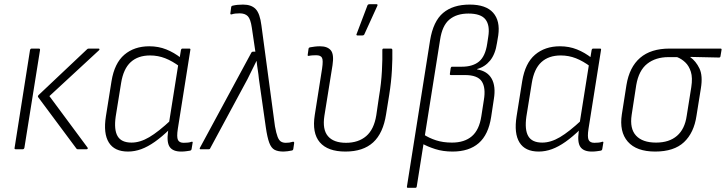

<svg xmlns="http://www.w3.org/2000/svg" viewBox="-20 -716 3481 921"><path d="M353 0Q348 0 346 -4L163 -250Q160 -254 165 -260L397 -479Q400 -483 406 -483H453Q456 -483 457 -480.5Q458 -478 455 -475L217 -255L400 -8Q402 -5 400.5 -2.5Q399 0 395 0ZM56 0Q48 0 50 -7L124 -476Q126 -483 132 -483H166Q173 -483 172 -476L97 -7Q95 0 89 0Z M594 11Q529 11 502 -32.5Q475 -76 488 -158L515 -327Q529 -413 576.5 -453.5Q624 -494 696 -494Q740 -494 777.5 -479Q815 -464 848 -438L843 -396Q807 -423 772.5 -436.5Q738 -450 700 -450Q642 -450 607 -418Q572 -386 561 -318L535 -157Q526 -94 544 -63Q562 -32 611 -32Q652 -32 696 -58Q740 -84 801 -141L795 -97Q757 -60 723 -36Q689 -12 657.5 -0.5Q626 11 594 11ZM849 11Q810 11 794.5 -10.5Q779 -32 786 -84L790 -106V-122L836 -412L840 -428L848 -476Q850 -483 855 -483H888Q895 -483 893 -476L833 -98Q827 -59 833.5 -45Q840 -31 861 -31Q872 -31 881.5 -32Q891 -33 899 -36Q906 -37 904 -31L899 -1Q898 6 890 7Q882 8 872.5 9.5Q863 11 849 11Z M1340 11Q1313 11 1297 2.5Q1281 -6 1271.5 -31.5Q1262 -57 1255 -106L1222 -337Q1220 -359 1216.5 -380.5Q1213 -402 1211 -423H1210Q1199 -401 1188.5 -379.5Q1178 -358 1167 -336L988 -4Q987 0 981 0H942Q936 0 939 -7L1186 -464Q1188 -468 1193 -468H1205L1188 -583Q1182 -625 1168.5 -638.5Q1155 -652 1130 -652Q1119 -652 1109.5 -651Q1100 -650 1091 -647Q1084 -646 1085 -652L1089 -682Q1090 -688 1097 -689Q1117 -694 1146 -694Q1186 -694 1206.5 -672.5Q1227 -651 1234 -594L1299 -110Q1305 -77 1311.5 -60Q1318 -43 1327.5 -37Q1337 -31 1351 -31Q1360 -31 1367.5 -32Q1375 -33 1385 -36Q1392 -37 1391 -29L1387 -2Q1386 5 1380 6Q1370 8 1359.5 9.5Q1349 11 1340 11Z M1637 11Q1552 11 1514 -33.5Q1476 -78 1490 -165L1525 -387Q1531 -427 1524.5 -439Q1518 -451 1497 -451Q1490 -451 1480.5 -450.5Q1471 -450 1461 -448Q1455 -447 1456 -453L1460 -482Q1461 -486 1462.5 -487Q1464 -488 1467 -489Q1477 -491 1490 -492.5Q1503 -494 1515 -494Q1551 -494 1567 -474.5Q1583 -455 1575 -403L1536 -160Q1526 -95 1553 -63Q1580 -31 1640 -31Q1699 -31 1736.5 -63Q1774 -95 1785 -163L1798 -252Q1809 -317 1812 -375.5Q1815 -434 1814 -476Q1814 -483 1820 -483H1855Q1862 -483 1862 -476Q1863 -436 1860 -380Q1857 -324 1847 -261L1832 -168Q1818 -77 1770 -33Q1722 11 1637 11ZM1694 -546Q1691 -546 1690 -548.5Q1689 -551 1691 -554L1743 -691Q1745 -694 1747.5 -695Q1750 -696 1754 -696H1786Q1789 -696 1790.5 -694Q1792 -692 1790 -688L1728 -552Q1726 -546 1718 -546Z M1937 185Q1931 185 1932 179L2043 -522Q2058 -614 2105.5 -654Q2153 -694 2233 -694Q2311 -694 2345.5 -655Q2380 -616 2370 -546L2364 -510Q2356 -456 2331 -425.5Q2306 -395 2269 -385V-383Q2318 -375 2338.5 -338.5Q2359 -302 2349 -241L2336 -155Q2323 -70 2276.5 -29.5Q2230 11 2151 11Q2105 11 2067.5 -1Q2030 -13 2004 -28L2012 -71Q2038 -54 2071.5 -43Q2105 -32 2148 -32Q2208 -32 2243.5 -62.5Q2279 -93 2289 -159L2301 -236Q2311 -295 2291 -325.5Q2271 -356 2210 -356H2143Q2137 -356 2138 -362L2142 -390Q2144 -396 2148 -396H2195Q2248 -396 2278 -421Q2308 -446 2317 -506L2322 -539Q2331 -594 2309 -622.5Q2287 -651 2227 -651Q2170 -651 2135.5 -622Q2101 -593 2091 -525L1979 179Q1978 185 1972 185Z M2564 11Q2499 11 2472 -32.5Q2445 -76 2458 -158L2485 -327Q2499 -413 2546.5 -453.5Q2594 -494 2666 -494Q2710 -494 2747.5 -479Q2785 -464 2818 -438L2813 -396Q2777 -423 2742.5 -436.5Q2708 -450 2670 -450Q2612 -450 2577 -418Q2542 -386 2531 -318L2505 -157Q2496 -94 2514 -63Q2532 -32 2581 -32Q2622 -32 2666 -58Q2710 -84 2771 -141L2765 -97Q2727 -60 2693 -36Q2659 -12 2627.5 -0.5Q2596 11 2564 11ZM2819 11Q2780 11 2764.5 -10.5Q2749 -32 2756 -84L2760 -106V-122L2806 -412L2810 -428L2818 -476Q2820 -483 2825 -483H2858Q2865 -483 2863 -476L2803 -98Q2797 -59 2803.5 -45Q2810 -31 2831 -31Q2842 -31 2851.5 -32Q2861 -33 2869 -36Q2876 -37 2874 -31L2869 -1Q2868 6 2860 7Q2852 8 2842.5 9.5Q2833 11 2819 11Z M3123 11Q3033 11 2991.5 -36.5Q2950 -84 2963 -168L2985 -308Q2999 -394 3050.5 -438.5Q3102 -483 3192 -483H3436Q3443 -483 3441 -476L3436 -446Q3435 -440 3429 -440L3291 -443V-442Q3318 -423 3335 -388Q3352 -353 3342 -292L3321 -161Q3309 -79 3261 -34Q3213 11 3123 11ZM3127 -32Q3190 -32 3227.5 -64.5Q3265 -97 3274 -160L3296 -298Q3303 -343 3294 -371.5Q3285 -400 3267 -417Q3249 -434 3228 -442H3187Q3125 -442 3084.5 -410Q3044 -378 3032 -308L3010 -165Q3000 -99 3031 -65.5Q3062 -32 3127 -32Z"/></svg>

Font: Sofia Sans Semi Condensed Light
Style: Italic
Weight: 300
Italic angle: -9°
Version: Version 4.100